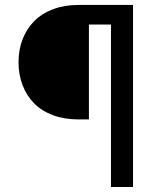

<svg xmlns="http://www.w3.org/2000/svg" viewBox="-20 -747 639 767"><path d="M423.3 0H511.4V-727.3H294Q237.2 -727.3 191.4 -709.9Q145.6 -692.5 115.8 -661.8Q85.9 -631 70 -589.5Q54 -547.9 54 -498.6Q54 -448.9 70 -407.1Q85.9 -365.4 115.8 -334.7Q145.6 -304 191.4 -286.9Q237.2 -269.9 294 -269.9H335.2V-649.1H423.3Z"/></svg>

Font: Inter-Regular
Style: Regular
Weight: 500
Designer: Rasmus Andersson
Foundry: rsms
Version: ""